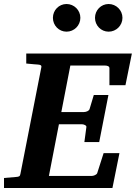

<svg xmlns="http://www.w3.org/2000/svg" viewBox="-35 -938 678 958"><path d="M623 -671H96V-621C123 -618 153 -616 153 -616C166 -615 174 -613 171 -601L67 -71C65 -58 60 -56 45 -55C45 -55 15 -53 -15 -50V0H526L561 -174H482L450 -74C447 -66 432 -60 422 -60H209L259 -318H374C383 -318 398 -312 396 -304L386 -229H460L506 -464H433L412 -394C409 -384 394 -379 384 -379H271L316 -611H488C499 -611 511 -608 511 -598V-513H591ZM576 -849C576 -887 545 -918 507 -918C469 -918 439 -887 439 -849C439 -811 469 -780 507 -780C545 -780 576 -811 576 -849ZM366 -849C366 -887 335 -918 297 -918C259 -918 229 -887 229 -849C229 -811 259 -780 297 -780C335 -780 366 -811 366 -849Z"/></svg>

Font: Veleka
Style: Bold Italic
Weight: 700
Italic angle: -12°
Designer: Stefan Peev, Context Ltd, 2016; SIL International, 1997-2014.
Foundry: Stefan Peev, Context Ltd, 2016
Version: Version 5.000